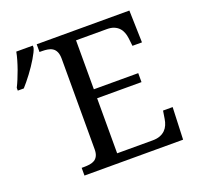

<svg xmlns="http://www.w3.org/2000/svg" viewBox="-178 -848 1007 981"><g transform="rotate(-20 325.5 -357.0)"><path d="M314.9 -49.8H507.8Q531.7 -49.8 548.6 -56.4Q565.4 -63 576.7 -74.2Q587.9 -85.4 594.2 -100.3Q600.6 -115.2 603 -131.8L609.9 -174.8H662.1L655.3 0H119.1V-42H131.8Q148.4 -42 163.3 -44.2Q178.2 -46.4 189.5 -53.2Q200.7 -60.1 207.3 -73.5Q213.9 -86.9 213.9 -108.9V-600.1Q213.9 -623.5 207.5 -637.7Q201.2 -651.9 189.9 -659.4Q178.7 -667 163.8 -669.4Q148.9 -671.9 131.8 -671.9H119.1V-713.9H623L627.9 -539.1H576.2L571.3 -582Q569.3 -598.6 563.7 -613.5Q558.1 -628.4 547.6 -639.6Q537.1 -650.9 521.2 -657.5Q505.4 -664.1 482.9 -664.1H314.9V-397.9H556.2V-349.1H314.9ZM-52.7 -539.6Q-44.4 -555.7 -35.2 -577.9Q-25.9 -600.1 -17.3 -624Q-8.8 -647.9 -2 -671.6Q4.9 -695.3 8.3 -714.4H98.1V-702.6Q95.7 -692.9 88.9 -679.2Q82 -665.5 72.5 -649.4Q63 -633.3 51.3 -616Q39.6 -598.6 27.1 -582Q14.6 -565.4 2.4 -550.5Q-9.8 -535.6 -20 -524.4H-52.7Z"/></g></svg>

Font: Noto Serif
Style: Regular
Weight: 400
Designer: Monotype Design team
Foundry: Monotype Imaging Inc.
Version: Version 1.02